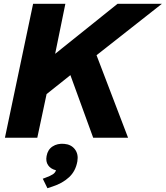

<svg xmlns="http://www.w3.org/2000/svg" viewBox="-20 -723 870 1008"><path d="M5.9 0 153.8 -703.1H323.2L269.5 -440.4L597.2 -703.1H830.1L486.8 -433.1L652.3 0H469.2L349.6 -328.6L224.6 -229L175.8 0ZM229 265.1 204.6 215.3 217.8 210.4Q245.6 200.2 258.1 191.7Q270.5 183.1 273.9 170.9Q246.1 164.1 232.7 144.5Q219.2 125 224.6 96.2Q230.5 62.5 255.9 45.9Q281.2 29.3 316.9 32.2Q353.5 35.2 373 60.5Q392.6 85.9 386.2 124Q377 175.8 342.5 207.5Q308.1 239.3 256.8 255.9Z"/></svg>

Font: Schibsted Grotesk ExtraBold
Style: Italic
Weight: 800
Italic angle: -12°
Designer: Bakken & Baeck AS, Henrik Kongsvoll
Foundry: Schibsted ASA
Version: Version 1.100; ttfautohint (v1.8.4.7-5d5b);gftools[0.9.25]